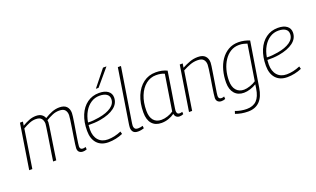

<svg xmlns="http://www.w3.org/2000/svg" viewBox="-99 -1353 3513 2135"><g transform="rotate(-20 1658.0 -285.5)"><path d="M664 10Q638 10 621 -4.5Q604 -19 604 -49Q604 -62 609 -99Q614 -136 622 -185Q630 -234 637.5 -283.5Q645 -333 650.5 -371Q656 -409 656 -424Q656 -462 636.5 -485.5Q617 -509 568 -509Q526 -509 487.5 -492.5Q449 -476 411 -453Q413 -441 413 -428Q413 -418 408 -384Q403 -350 395.5 -301Q388 -252 379.5 -197.5Q371 -143 363.5 -91.5Q356 -40 350 0H313Q319 -41 327 -93.5Q335 -146 344 -200.5Q353 -255 360 -303Q367 -351 372 -384Q377 -417 377 -424Q377 -459 358.5 -484Q340 -509 290 -509Q254 -509 216.5 -494Q179 -479 138 -455L67 0H30L114 -532H149L142 -486Q182 -510 222.5 -526Q263 -542 305 -542Q346 -542 371 -525Q396 -508 406 -480Q450 -508 493.5 -525Q537 -542 582 -542Q640 -542 667 -513Q694 -484 694 -436Q694 -424 690.5 -395Q687 -366 680.5 -326.5Q674 -287 667 -244.5Q660 -202 654 -163Q648 -124 644 -96Q640 -68 640 -59Q640 -22 675 -22Q692 -22 707 -29L710 1Q698 6 686 8Q674 10 664 10Z M1138 -26Q1100 -9 1055 0.5Q1010 10 967 10Q880 10 832 -43Q784 -96 784 -190Q784 -296 817 -375Q850 -454 910.5 -498Q971 -542 1052 -542Q1119 -542 1156.5 -514Q1194 -486 1194 -438Q1194 -367 1133 -320.5Q1072 -274 963 -255Q927 -249 890.5 -247Q854 -245 822 -246Q819 -220 819 -193Q819 -113 859.5 -67.5Q900 -22 971 -22Q1048 -22 1130 -57ZM1046 -511Q991 -511 945.5 -481.5Q900 -452 869 -399Q838 -346 826 -275Q857 -273 891 -276Q925 -279 959 -285Q1052 -301 1105.5 -338.5Q1159 -376 1159 -432Q1159 -471 1129 -491Q1099 -511 1046 -511ZM1036 -597 1191 -791H1232L1068 -597Z M1348 -740H1385L1286 -120Q1284 -106 1282 -93Q1280 -80 1280 -68Q1280 -51 1290 -37Q1300 -23 1330 -23Q1343 -23 1356 -25.5Q1369 -28 1384 -32L1387 -2Q1371 3 1353 6.5Q1335 10 1317 10Q1277 10 1260 -10Q1243 -30 1243 -61Q1243 -72 1244.5 -83Q1246 -94 1247 -102Z M1807 10Q1784 10 1768.5 -3.5Q1753 -17 1750 -41Q1719 -18 1678 -4Q1637 10 1595 10Q1522 10 1482 -35.5Q1442 -81 1442 -168Q1442 -279 1477 -363Q1512 -447 1575 -494.5Q1638 -542 1722 -542Q1798 -542 1855 -514Q1835 -387 1821.5 -301.5Q1808 -216 1799.5 -165Q1791 -114 1788 -90.5Q1785 -67 1785 -64Q1785 -22 1819 -22Q1834 -22 1851 -28L1853 0Q1832 10 1807 10ZM1747 -69 1814 -492Q1776 -511 1715 -511Q1648 -511 1594.5 -468.5Q1541 -426 1510.5 -350Q1480 -274 1480 -174Q1480 -101 1512.5 -62Q1545 -23 1605 -23Q1641 -23 1679.5 -36Q1718 -49 1747 -69Z M2005 -532H2040L2032 -484Q2080 -509 2125 -525.5Q2170 -542 2221 -542Q2279 -542 2307 -513Q2335 -484 2335 -435Q2335 -424 2331 -395Q2327 -366 2320.5 -326.5Q2314 -287 2307.5 -244Q2301 -201 2294.5 -162.5Q2288 -124 2284 -96Q2280 -68 2280 -59Q2280 -22 2315 -22Q2331 -22 2347 -29L2349 1Q2338 6 2325.5 8Q2313 10 2303 10Q2277 10 2260.5 -5Q2244 -20 2244 -48Q2244 -61 2249 -98.5Q2254 -136 2262 -185Q2270 -234 2278 -283.5Q2286 -333 2291 -371.5Q2296 -410 2296 -424Q2296 -462 2275.5 -485.5Q2255 -509 2205 -509Q2160 -509 2117.5 -493.5Q2075 -478 2029 -453L1958 0H1921Z M2394 194 2404 163Q2434 175 2469.5 181.5Q2505 188 2538 188Q2613 188 2655.5 145Q2698 102 2712 10L2719 -38Q2686 -17 2645.5 -4.5Q2605 8 2571 8Q2500 8 2460 -38Q2420 -84 2420 -165Q2420 -240 2438 -308Q2456 -376 2492 -428.5Q2528 -481 2580.5 -511.5Q2633 -542 2701 -542Q2736 -542 2770.5 -534.5Q2805 -527 2832 -515L2747 12Q2715 220 2542 220Q2464 220 2394 194ZM2792 -493Q2773 -499 2750.5 -505Q2728 -511 2696 -511Q2641 -511 2597 -484Q2553 -457 2521.5 -409.5Q2490 -362 2473.5 -301.5Q2457 -241 2457 -175Q2457 -102 2490.5 -63Q2524 -24 2583 -24Q2614 -24 2655.5 -38Q2697 -52 2725 -72Z M3254 -26Q3216 -9 3171 0.5Q3126 10 3083 10Q2996 10 2948 -43Q2900 -96 2900 -190Q2900 -296 2933 -375Q2966 -454 3026.5 -498Q3087 -542 3168 -542Q3235 -542 3272.5 -514Q3310 -486 3310 -438Q3310 -367 3249 -320.5Q3188 -274 3079 -255Q3043 -249 3006.5 -247Q2970 -245 2938 -246Q2935 -220 2935 -193Q2935 -113 2975.5 -67.5Q3016 -22 3087 -22Q3164 -22 3246 -57ZM3162 -511Q3107 -511 3061.5 -481.5Q3016 -452 2985 -399Q2954 -346 2942 -275Q2973 -273 3007 -276Q3041 -279 3075 -285Q3168 -301 3221.5 -338.5Q3275 -376 3275 -432Q3275 -471 3245 -491Q3215 -511 3162 -511Z"/></g></svg>

Font: Georama ExtraLight
Style: Italic
Weight: 200
Italic angle: -9°
Designer: Jean-Baptiste Levee
Foundry: Production Type
Version: Version 1.000